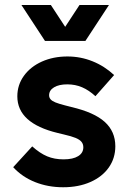

<svg xmlns="http://www.w3.org/2000/svg" viewBox="-20 -747 522 780"><path d="M33.6 -67.8 110.9 -152.3Q142.2 -124.2 171.7 -111.9Q201.2 -99.6 238.1 -99.6Q276.6 -99.6 297.6 -112.7Q318.5 -125.7 318.5 -148.6Q318.5 -161.6 311.2 -170.6Q304 -179.7 287.2 -186.7Q270.5 -193.6 238.7 -200.9L213.9 -206.9Q132.4 -226.6 91.4 -263.7Q50.4 -300.8 50.4 -355.7Q50.4 -401.9 77.1 -439Q103.9 -476.1 150.3 -496.9Q196.7 -517.6 254 -517.6Q307.3 -517.6 355.8 -498.1Q404.3 -478.7 443.6 -442.1L367.7 -356.2Q341.2 -380.6 313.6 -392.4Q286 -404.3 253.2 -404.3Q219.6 -404.3 199.6 -392.3Q179.5 -380.3 179.5 -359.9Q179.5 -350.2 185.8 -343.2Q192 -336.2 205.6 -330.8Q219.2 -325.3 243.4 -319.1L270 -312.2Q362.3 -290.7 405.4 -251.9Q448.5 -213 448.5 -152.8Q448.5 -104.4 422 -66.6Q395.5 -28.9 347.3 -7.6Q299.1 13.7 236.5 13.7Q174.9 13.7 122.3 -7.3Q69.8 -28.3 33.6 -67.8ZM162.8 -580.6H282.4L186.7 -726.6H67.1ZM207.2 -580.6H326.9L422.6 -726.6H302.9Z"/></svg>

Font: Wanted Sans Std Variable
Style: Regular
Weight: 400
Designer: Original Design by Kil Hyung-jin and Kang Hanbin, Wanted Lab, Inc;
Foundry: Wanted Lab, Inc.
Version: Version 1.003;Glyphs 3.2 (3227)